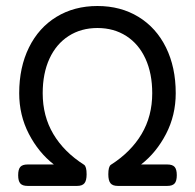

<svg xmlns="http://www.w3.org/2000/svg" viewBox="-20 -610 640 630"><path d="M556.6 -304.2Q556.6 -231.9 524.9 -170.7Q493.2 -109.4 442.9 -70.3H529.3Q545.9 -70.3 553 -62.3Q560.1 -54.2 560.1 -35.2Q560.1 -16.1 553 -8.1Q545.9 0 529.3 0H366.2Q349.6 0 342.5 -8.8Q335.4 -17.6 335.4 -38.1Q335.4 -63.5 343.8 -69.3Q409.7 -111.3 444.6 -170.2Q479.5 -229 479.5 -304.2Q479.5 -369.1 457.3 -417.5Q435.1 -465.8 394.3 -491.9Q353.5 -518.1 299.8 -518.1Q246.1 -518.1 205.3 -491.9Q164.6 -465.8 142.3 -417.5Q120.1 -369.1 120.1 -304.2Q120.1 -229 155 -170.2Q189.9 -111.3 255.9 -69.3Q264.2 -63.5 264.2 -38.1Q264.2 -17.6 257.1 -8.8Q250 0 233.4 0H70.3Q53.7 0 46.6 -8.1Q39.6 -16.1 39.6 -35.2Q39.6 -54.2 46.6 -62.3Q53.7 -70.3 70.3 -70.3H156.7Q106.4 -109.4 74.7 -170.7Q43 -231.9 43 -304.2Q43 -389.2 75 -454.1Q106.9 -519 165.3 -554.7Q223.6 -590.3 299.8 -590.3Q376 -590.3 434.3 -554.7Q492.7 -519 524.7 -454.1Q556.6 -389.2 556.6 -304.2Z"/></svg>

Font: Courier Prime
Style: Regular
Weight: 400
Designer: Alan Dague-Greene, Quote-Unquote Apps
Foundry: Quote-Unquote Apps
Version: Version 3.018